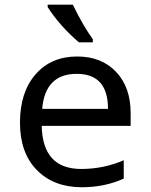

<svg xmlns="http://www.w3.org/2000/svg" viewBox="-20 -786 640 816"><path d="M535.2 -251H157.2Q161.1 -67.9 325.2 -67.9Q420.4 -67.9 505.9 -105V-26.9Q424.8 9.8 328.1 9.8Q208.5 9.8 136.7 -63.2Q64.9 -136.2 64.9 -264.2Q64.9 -394 131.1 -470Q197.3 -545.9 308.1 -545.9Q411.6 -545.9 473.4 -480.5Q535.2 -415 535.2 -306.2ZM159.2 -323.2H439Q439 -472.2 306.2 -472.2Q171.9 -472.2 159.2 -323.2ZM374.5 -606H315.4Q234.4 -675.3 182.6 -755.9V-766.1H289.6Q331.5 -679.2 374.5 -619.1Z"/></svg>

Font: WenQuanYi Micro Hei Mono
Style: Regular
Weight: 400
Foundry: Ascender Corporation
Version: Version 0.2.0-beta